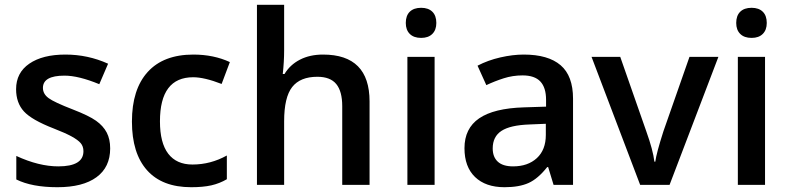

<svg xmlns="http://www.w3.org/2000/svg" viewBox="-20 -780 3330 810"><path d="M444.8 -153.8Q444.8 -74.7 387.2 -32.5Q329.6 9.8 222.2 9.8Q114.3 9.8 48.8 -22.9V-122.1Q144 -78.1 226.1 -78.1Q332 -78.1 332 -142.1Q332 -162.6 320.3 -176.3Q308.6 -189.9 281.7 -204.6Q254.9 -219.2 207 -237.8Q113.8 -273.9 80.8 -310.1Q47.9 -346.2 47.9 -403.8Q47.9 -473.1 103.8 -511.5Q159.7 -549.8 255.9 -549.8Q351.1 -549.8 436 -511.2L398.9 -424.8Q311.5 -460.9 252 -460.9Q161.1 -460.9 161.1 -409.2Q161.1 -383.8 184.8 -366.2Q208.5 -348.6 288.1 -317.9Q355 -292 385.3 -270.5Q415.5 -249 430.2 -220.9Q444.8 -192.9 444.8 -153.8Z M786.6 9.8Q664.1 9.8 600.3 -61.8Q536.6 -133.3 536.6 -267.1Q536.6 -403.3 603.3 -476.6Q669.9 -549.8 795.9 -549.8Q881.3 -549.8 949.7 -518.1L915 -425.8Q842.3 -454.1 794.9 -454.1Q654.8 -454.1 654.8 -268.1Q654.8 -177.2 689.7 -131.6Q724.6 -85.9 792 -85.9Q868.7 -85.9 937 -124V-23.9Q906.2 -5.9 871.3 2Q836.4 9.8 786.6 9.8Z M1539.1 0H1423.8V-332Q1423.8 -394.5 1398.7 -425.3Q1373.5 -456.1 1318.8 -456.1Q1246.6 -456.1 1212.6 -412.8Q1178.7 -369.6 1178.7 -268.1V0H1064V-759.8H1178.7V-566.9Q1178.7 -520.5 1172.9 -467.8H1180.2Q1203.6 -506.8 1245.4 -528.3Q1287.1 -549.8 1342.8 -549.8Q1539.1 -549.8 1539.1 -352.1Z M1813.5 0H1698.7V-540H1813.5ZM1691.9 -683.1Q1691.9 -713.9 1708.7 -730.5Q1725.6 -747.1 1756.8 -747.1Q1787.1 -747.1 1804 -730.5Q1820.8 -713.9 1820.8 -683.1Q1820.8 -653.8 1804 -637Q1787.1 -620.1 1756.8 -620.1Q1725.6 -620.1 1708.7 -637Q1691.9 -653.8 1691.9 -683.1Z M2315.4 0 2292.5 -75.2H2288.6Q2249.5 -25.9 2210 -8.1Q2170.4 9.8 2108.4 9.8Q2028.8 9.8 1984.1 -33.2Q1939.5 -76.2 1939.5 -154.8Q1939.5 -238.3 2001.5 -280.8Q2063.5 -323.2 2190.4 -327.1L2283.7 -330.1V-358.9Q2283.7 -410.6 2259.5 -436.3Q2235.4 -461.9 2184.6 -461.9Q2143.1 -461.9 2105 -449.7Q2066.9 -437.5 2031.7 -420.9L1994.6 -502.9Q2038.6 -525.9 2090.8 -537.8Q2143.1 -549.8 2189.5 -549.8Q2292.5 -549.8 2345 -504.9Q2397.5 -460 2397.5 -363.8V0ZM2144.5 -78.1Q2207 -78.1 2244.9 -113Q2282.7 -147.9 2282.7 -210.9V-257.8L2213.4 -254.9Q2132.3 -252 2095.5 -227.8Q2058.6 -203.6 2058.6 -153.8Q2058.6 -117.7 2080.1 -97.9Q2101.6 -78.1 2144.5 -78.1Z M2680.7 0 2475.6 -540H2596.7L2706.5 -226.1Q2734.9 -147 2740.7 -98.1H2744.6Q2749 -133.3 2778.8 -226.1L2888.7 -540H3010.7L2804.7 0Z M3207.5 0H3092.8V-540H3207.5ZM3085.9 -683.1Q3085.9 -713.9 3102.8 -730.5Q3119.6 -747.1 3150.9 -747.1Q3181.2 -747.1 3198 -730.5Q3214.8 -713.9 3214.8 -683.1Q3214.8 -653.8 3198 -637Q3181.2 -620.1 3150.9 -620.1Q3119.6 -620.1 3102.8 -637Q3085.9 -653.8 3085.9 -683.1Z"/></svg>

Font: f0_53748          
Style: Regular
Weight: 600
Foundry: Ascender Corporation
Version: Version 1.10